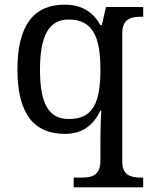

<svg xmlns="http://www.w3.org/2000/svg" viewBox="-20 -566 654 826"><path d="M297 240H596V198H588C544 198 506 189 506 130V-422C506 -485 543 -494 588 -494H596V-536H436L418 -458H412C383 -510 336 -546 259 -546C127 -546 55 -460 55 -267C55 -75 127 10 259 10C337 10 382 -29 412 -90H416C413 -59 412 9 412 40V126C412 189 375 198 330 198H297ZM276 -54C187 -54 152 -124 152 -266C152 -406 187 -482 275 -482C380 -482 412 -406 412 -267C412 -123 380 -54 276 -54Z"/></svg>

Font: Noto Serif
Style: Regular
Weight: 400
Designer: Monotype Design Team
Foundry: Monotype Imaging Inc.
Version: Version 2.015